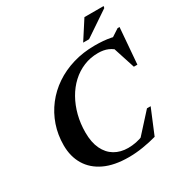

<svg xmlns="http://www.w3.org/2000/svg" viewBox="-202 -1035 1140 1199"><g transform="rotate(-30 368.0 -436.0)"><path d="M525 -64 487 -37 630.5 -195H657L583 -17Q537 -4 484.5 4.5Q432 13 380.5 13Q277 13 206.8 -20.2Q136.5 -53.5 100.5 -113.8Q64.5 -174 64.5 -254.5Q64.5 -330 87.5 -397Q110.5 -464 153 -519.2Q195.5 -574.5 254.8 -614.5Q314 -654.5 387 -676.2Q460 -698 543.5 -698Q574 -698 602.8 -695.8Q631.5 -693.5 659.5 -688Q687.5 -682.5 715.5 -672.5L641.5 -668L722 -720.5H736L715 -461H689.5L630 -645L668 -590.5Q638.5 -621 608.2 -634Q578 -647 538 -647Q482 -647 433.8 -627Q385.5 -607 346.5 -571Q307.5 -535 279.8 -486Q252 -437 237 -378.5Q222 -320 222 -256Q222 -185 245 -136.8Q268 -88.5 309.5 -63.8Q351 -39 406.5 -39Q435 -39 464.5 -44.8Q494 -50.5 525 -64ZM490.5 -749.5 577 -883.5H715.5L712.5 -870.5L533 -749.5Z"/></g></svg>

Font: Newsreader 36pt
Style: Bold Italic
Weight: 700
Italic angle: -17°
Designer: Hugues Gentile
Foundry: Production Type
Version: Version 1.003